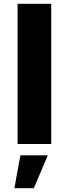

<svg xmlns="http://www.w3.org/2000/svg" viewBox="-20 -762 364 1016"><path d="M73 -742H251V0H73ZM88 60H233L159 234H56Z"/></svg>

Font: Gontserrat
Style: Bold
Weight: 700
Designer: Julieta Ulanovsky
Foundry: Julieta Ulanovsky
Version: Version 6.001